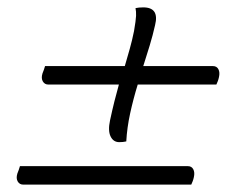

<svg xmlns="http://www.w3.org/2000/svg" viewBox="-20 -600 640 520"><path d="M102 -421H318Q325 -445 331.5 -468Q338 -491 343 -516Q348 -545 348.5 -557Q349 -569 347 -578Q352 -579 356.5 -579.5Q361 -580 368 -580Q412 -580 400 -532Q394 -505 385.5 -477Q377 -449 368 -421H557Q567 -421 571.5 -412.5Q576 -404 573 -391Q572 -386 570 -380.5Q568 -375 566 -371H353Q341 -332 332.5 -293Q324 -254 322 -217Q318 -216 313 -215.5Q308 -215 303 -215Q287 -215 279.5 -230.5Q272 -246 278 -274Q284 -302 290 -326Q296 -350 302 -371H111Q101 -371 96 -379.5Q91 -388 95 -401Q97 -406 99 -411.5Q101 -417 102 -421ZM34 -150H489Q499 -150 503.5 -141.5Q508 -133 505 -120Q504 -115 502 -109.5Q500 -104 498 -100H43Q33 -100 28 -108.5Q23 -117 27 -130Q29 -135 31 -140.5Q33 -146 34 -150Z"/></svg>

Font: Recursive Sn Csl St Lt
Style: Italic
Weight: 300
Italic angle: -15°
Version: Version 1.079;hotconv 1.0.112;makeotfexe 2.5.65598; ttfautoh